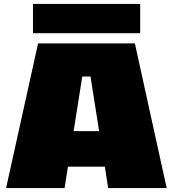

<svg xmlns="http://www.w3.org/2000/svg" viewBox="-20 -958 880 978"><path d="M148 -789V-938H694V-789ZM11 0 174 -737H667L829 0H531L514 -109H326L309 0ZM355 -290H485L441 -568H399Z"/></svg>

Font: Tomorrow ExtraBold
Style: Regular
Weight: 800
Designer: Tony de Marco, Monica Rizzolli
Foundry: Just in Type
Version: Version 2.002